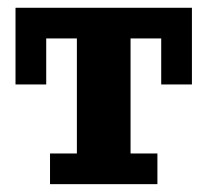

<svg xmlns="http://www.w3.org/2000/svg" viewBox="-20 -469 528 489"><path d="M19.5 -253.9V-449.2H468.8V-253.9H390.6V-371.1H312.5V-78.1H380.9V0H107.4V-78.1H175.8V-371.1H97.7V-253.9Z"/></svg>

Font: Orelega One
Style: Regular
Weight: 400
Version: Version 1.1 ; ttfautohint (v1.8.3)